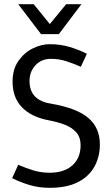

<svg xmlns="http://www.w3.org/2000/svg" viewBox="-20 -887 535 917"><path d="M457 -197Q457 -139 431.5 -92Q406 -45 353 -17.5Q300 10 217 10Q165 10 120.5 -3.5Q76 -17 38 -36L67 -100Q104 -84 140 -73Q176 -62 217 -62Q286 -62 325.5 -97Q365 -132 365 -194Q365 -231 344.5 -254.5Q324 -278 289 -291.5Q254 -305 210 -313Q128 -329 84 -375.5Q40 -422 40 -497Q40 -556 68 -596Q96 -636 137 -656Q178 -676 217 -676Q269 -676 313.5 -662.5Q358 -649 395 -630L366 -568Q330 -584 295.5 -595Q261 -606 223 -606Q178 -606 149.5 -575.5Q121 -545 121 -500Q121 -408 223 -392Q346 -371 401.5 -324Q457 -277 457 -197ZM369 -867 261 -724H176L67 -867H141L218 -772L296 -867Z"/></svg>

Font: Epunda Sans
Style: Regular
Weight: 400
Designer: Simon Atzbach
Foundry: typofactur
Version: Version 2.204; ttfautohint (v1.8.4.7-5d5b)